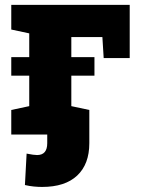

<svg xmlns="http://www.w3.org/2000/svg" viewBox="-20 -548 575 782"><path d="M25.9 0V-100.1L99.1 -115.7V-412.1L25.9 -427.7V-528.3H508.3V-311.5H402.3L397 -397H270.5V-115.7L343.8 -100.1V0ZM25.9 -239.7V-315.4H364.7V-239.7ZM151.4 213.4Q135.7 213.4 117.9 211.7Q100.1 210 81.5 205.6L88.4 77.6Q117.7 83.5 130.9 83.5Q172.4 83.5 172.4 35.2V-48.3H343.8V35.2Q343.8 120.6 294.4 167Q245.1 213.4 151.4 213.4Z"/></svg>

Font: Roboto Slab Black
Style: Regular
Weight: 900
Designer: Google
Version: Version 2.000; ttfautohint (v1.8.1.43-b0c9)